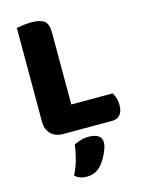

<svg xmlns="http://www.w3.org/2000/svg" viewBox="-129 -693 770 1025"><g transform="rotate(-15 256.5 -180.5)"><path d="M158 3Q115 3 90 -22Q65 -47 65 -90V-608Q77 -610 100 -613.5Q123 -617 146 -617Q196 -617 218 -600Q240 -583 240 -534V-138H469Q476 -127 482 -109Q488 -91 488 -70Q488 -33 472 -15Q456 3 428 3ZM299 223Q282 241 262.5 248.5Q243 256 220 256Q182 256 156 233Q177 191 187.5 151.5Q198 112 203 73Q219 65 240.5 58.5Q262 52 284 52Q316 52 336 64Q356 76 356 104Q356 116 350.5 132.5Q345 149 337 165.5Q329 182 319 197.5Q309 213 299 223Z"/></g></svg>

Font: Baloo Da 2 ExtraBold
Style: Regular
Weight: 800
Designer: Noopur Datye, Sulekha Rajkumar and Ek Type
Foundry: Ek Type
Version: Version 1.640;hotconv 1.0.111;makeotfexe 2.5.65597; ttfautoh